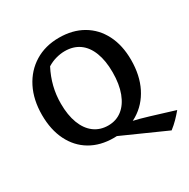

<svg xmlns="http://www.w3.org/2000/svg" viewBox="-180 -841 1134 1151"><g transform="rotate(-30 387.0 -265.5)"><path d="M362 10Q269 10 200.5 -30.5Q132 -71 94.5 -146.5Q57 -222 57 -324Q57 -429 97 -508Q137 -587 209 -631Q281 -675 376 -675Q470 -675 539.5 -634.5Q609 -594 647 -519.5Q685 -445 685 -344Q685 -237 645 -157.5Q605 -78 532.5 -34Q460 10 362 10ZM684 144 357 -2 389 -46Q444 -37 496.5 -25.5Q549 -14 611 5L774 55Q753 80 732 101.5Q711 123 684 144ZM371 -71Q426 -71 466.5 -102.5Q507 -134 529.5 -193.5Q552 -253 552 -335Q552 -415 530 -472Q508 -529 466.5 -558.5Q425 -588 366 -588Q337 -588 305.5 -579.5Q274 -571 245 -553Q217 -499 203 -443Q189 -387 189 -327Q189 -247 211 -189.5Q233 -132 274 -101.5Q315 -71 371 -71Z"/></g></svg>

Font: Piazzolla Thin
Style: Bold
Weight: 700
Version: Version 2.005